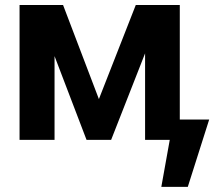

<svg xmlns="http://www.w3.org/2000/svg" viewBox="-20 -550 870 755"><path d="M513.9 -530.3H625.1L417 0H320.3L117.7 -530.3H228L368.9 -160.4ZM194.5 0H56.9V-530.3H194.5ZM550.5 -530.3H687V0H550.5ZM718.5 184.7H614.4L661.9 -80H802.6Z"/></svg>

Font: Pretendard Std Variable
Style: Regular
Weight: 400
Designer: Base glyphs from Inter by Rasmus Andersson; Hangeul glyphs from Noto Sans CJK(Source Han Sans) by Jang Soo-young and Kan
Foundry: Kil Hyung-jin
Version: Version 1.309;Glyphs 3.2 (3225)